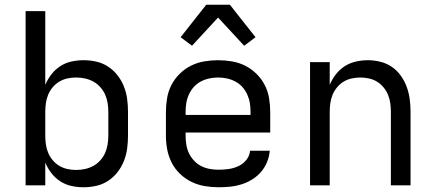

<svg xmlns="http://www.w3.org/2000/svg" viewBox="-20 -782 1840 810"><path d="M332 8Q307 8 281.5 2.5Q256 -3 234.5 -17Q213 -31 197 -51.5Q181 -72 171 -96V0H88V-735H171V-424Q181 -448 197 -468.5Q213 -489 234.5 -503Q256 -517 281.5 -522.5Q307 -528 332 -528Q360 -528 386.5 -522Q413 -516 436 -501Q459 -486 476 -464Q493 -442 503 -416.5Q513 -391 516.5 -364Q520 -337 520 -310V-210Q520 -183 516.5 -156Q513 -129 503 -103.5Q493 -78 476 -56Q459 -34 436 -19Q413 -4 386.5 2Q360 8 332 8ZM301 -65Q320 -65 338.5 -69Q357 -73 373.5 -82Q390 -91 403 -105.5Q416 -120 423.5 -137Q431 -154 434 -172.5Q437 -191 437 -210V-310Q437 -329 434 -347.5Q431 -366 423.5 -383Q416 -400 403 -414.5Q390 -429 373.5 -438Q357 -447 338.5 -451Q320 -455 301 -455Q282 -455 264 -451Q246 -447 230 -437.5Q214 -428 202 -413.5Q190 -399 183 -382Q176 -365 173.5 -346.5Q171 -328 171 -310V-210Q171 -192 173.5 -173.5Q176 -155 183 -138Q190 -121 202 -106.5Q214 -92 230 -82.5Q246 -73 264 -69Q282 -65 301 -65Z M902 8Q873 8 843.5 3Q814 -2 787.5 -15Q761 -28 739.5 -48.5Q718 -69 704.5 -95.5Q691 -122 685.5 -151Q680 -180 680 -210V-310Q680 -339 685 -368.5Q690 -398 703.5 -424Q717 -450 738.5 -471Q760 -492 786 -505Q812 -518 841.5 -523Q871 -528 900 -528Q929 -528 958.5 -523Q988 -518 1014 -505Q1040 -492 1061.5 -471Q1083 -450 1096.5 -424Q1110 -398 1115 -368.5Q1120 -339 1120 -310V-223H763V-210Q763 -191 766 -172Q769 -153 777 -136Q785 -119 798.5 -104.5Q812 -90 828.5 -81.5Q845 -73 864 -69.5Q883 -66 902 -66Q924 -66 945 -69Q966 -72 985.5 -81Q1005 -90 1019 -107Q1033 -124 1035 -146H1118Q1116 -121 1106.5 -98Q1097 -75 1081 -56.5Q1065 -38 1044 -25Q1023 -12 999.5 -4.5Q976 3 951.5 5.5Q927 8 902 8ZM763 -297H1037V-310Q1037 -329 1034 -347.5Q1031 -366 1023 -383.5Q1015 -401 1002.5 -415Q990 -429 973 -438Q956 -447 937.5 -451Q919 -455 900 -455Q881 -455 862.5 -451Q844 -447 827 -438Q810 -429 797.5 -415Q785 -401 777 -383.5Q769 -366 766 -347.5Q763 -329 763 -310ZM790 -589 742 -625 850 -762H950L986 -716L1058 -625L1010 -589L900 -708Z M1288 0V-520H1371V-424Q1381 -448 1397 -468.5Q1413 -489 1434 -502.5Q1455 -516 1480.5 -522Q1506 -528 1532 -528Q1558 -528 1584.5 -521.5Q1611 -515 1633 -500Q1655 -485 1671 -462.5Q1687 -440 1696 -415Q1705 -390 1708.5 -363.5Q1712 -337 1712 -310V0H1629V-310Q1629 -328 1626.5 -346.5Q1624 -365 1617 -382Q1610 -399 1598 -413.5Q1586 -428 1570.5 -437.5Q1555 -447 1536.5 -451Q1518 -455 1500 -455Q1482 -455 1463.5 -451Q1445 -447 1429.5 -437.5Q1414 -428 1402 -413.5Q1390 -399 1383 -382Q1376 -365 1373.5 -346.5Q1371 -328 1371 -310V0Z"/></svg>

Font: Iosevka Aile
Style: Regular
Weight: 400
Designer: Belleve Invis
Foundry: Belleve Invis
Version: Version 28.0.1; ttfautohint (v1.8.4)